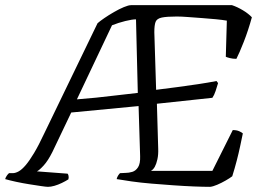

<svg xmlns="http://www.w3.org/2000/svg" viewBox="-48 -724 1006 744"><path d="M138 0Q131 0 111 -3Q91 -6 65.5 -10Q40 -14 14.5 -19.5Q-11 -25 -28 -30Q-26 -37 -21.5 -43.5Q-17 -50 -13 -53H1Q12 -53 24.5 -60Q37 -67 51.5 -84Q66 -101 84 -131Q102 -161 123 -206L330 -634Q339 -642 356.5 -654Q374 -666 394 -677.5Q414 -689 432 -696.5Q450 -704 460 -704H851Q872 -697 893.5 -684Q915 -671 928 -657Q914 -606 896.5 -561.5Q879 -517 868 -496Q854 -496 842.5 -499Q831 -502 827 -504L831 -644Q814 -647 788.5 -649.5Q763 -652 734.5 -654Q706 -656 680.5 -658Q655 -660 637 -660Q598 -660 579 -656Q560 -652 555 -639.5Q550 -627 550 -599L557 -376Q597 -381 639 -386.5Q681 -392 720.5 -398Q760 -404 791 -410L797 -402Q793 -388 787.5 -371.5Q782 -355 775 -345L560 -322L565 -149Q566 -125 562 -107Q558 -89 552 -78Q546 -67 537 -62H775L854 -220Q869 -220 879 -215.5Q889 -211 893 -207Q888 -183 882.5 -157Q877 -131 869.5 -102Q862 -73 852 -41Q843 -34 826.5 -24.5Q810 -15 793.5 -8Q777 -1 766 0Q740 0 703 -1.5Q666 -3 623.5 -6Q581 -9 539 -12.5Q497 -16 462 -21Q427 -26 404 -30Q406 -38 409.5 -43.5Q413 -49 417 -53L438 -54Q451 -54 464.5 -58Q478 -62 487 -76Q496 -90 495 -119L489 -313L228 -288L155 -135Q138 -101 121 -82.5Q104 -64 95 -60L214 -51Q216 -49 217.5 -43Q219 -37 217 -29Q206 -22 191.5 -15Q177 -8 163 -4Q149 0 138 0ZM250 -339Q288 -342 323.5 -345.5Q359 -349 399 -354Q439 -359 486 -364L479 -649Q464 -649 437.5 -642.5Q411 -636 386 -626Z"/></svg>

Font: Texturina Medium 12pt ExtraLight
Style: Italic
Weight: 250
Italic angle: -11°
Version: Version 1.002